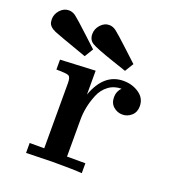

<svg xmlns="http://www.w3.org/2000/svg" viewBox="-182 -759 778 855"><g transform="rotate(20 207.0 -331.0)"><path d="M-59 -599Q-59 -623 -41.5 -642.5Q-24 -662 0 -662Q17 -662 32.5 -650.5Q48 -639 105 -586Q138 -555 160 -535L135 -494Q-15 -547 -23 -551Q-55 -565 -58 -587Q-59 -592 -59 -599ZM133 -599Q133 -623 150.5 -642.5Q168 -662 191 -662Q208 -662 223.5 -650.5Q239 -639 296 -586Q329 -555 351 -535L326 -494Q303 -502 264 -515Q175 -545 154 -558Q133 -571 133 -599ZM37 0V-47H106V-356Q106 -384 95.5 -389.5Q85 -395 37 -395V-442L203 -450V-337Q244 -450 336 -450Q378 -450 410 -428Q442 -406 442 -368Q442 -340 423.5 -323.5Q405 -307 381 -307Q357 -307 338.5 -323Q320 -339 320 -368Q320 -395 339 -414Q304 -414 278 -394.5Q252 -375 239 -343.5Q226 -312 220 -282Q214 -252 214 -222V-47H301V0Q265 -3 163 -3Q142 -3 37 0Z"/></g></svg>

Font: CMU Serif
Style: Bold
Weight: 700
Version: Version 0.7.0